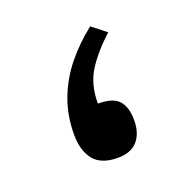

<svg xmlns="http://www.w3.org/2000/svg" viewBox="-67 -351 404 415"><g transform="rotate(-20 135.5 -144.0)"><path d="M211.9 -262.2 179.7 -287.6Q146.5 -261.7 120.8 -230Q95.2 -198.2 81.1 -160.9Q66.9 -123.5 66.9 -79.1Q66.9 -43 83.7 -21.5Q100.6 0 139.2 0Q169.4 0 184.6 -17.3Q199.7 -34.7 199.7 -64.5Q199.7 -94.7 186.3 -109.9Q172.9 -125 138.2 -125Q138.2 -169.4 158 -200.2Q177.7 -231 211.9 -262.2Z"/></g></svg>

Font: Vazirmatn RD NL
Style: Regular
Weight: 400
Designer: Saber Rastikerdar
Foundry: Saber Rastikerdar
Version: Version 32.101